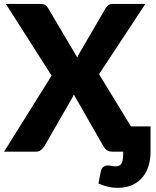

<svg xmlns="http://www.w3.org/2000/svg" viewBox="-27 -748 769 947"><path d="M715.5 -124.5V2Q715.5 34.5 706.8 66.2Q698 98 678.5 123Q659 148 628 163.2Q597 178.5 552.5 178.5Q528.5 178.5 507 173.5Q485.5 168.5 458.5 157L470.5 96Q475.5 78.5 485.2 73.2Q495 68 504 68Q512.5 68 521.8 70.2Q531 72.5 543 72.5Q564.5 72.5 572.5 58Q580.5 43.5 580.5 14V0H526Q509.5 0 499.2 -8Q489 -16 483 -27L337 -282Q333 -271 328 -263L192 -27Q185 -17 175.5 -8.5Q166 0 151 0H-7L227.5 -375L2 -728.5H171Q187.5 -728.5 195.2 -724.2Q203 -720 209 -710L354 -464.5Q356.5 -471 359.8 -477Q363 -483 367 -489.5L494 -707.5Q501 -718.5 508.8 -723.5Q516.5 -728.5 528 -728.5H690L461.5 -382L619 -124.5Z"/></svg>

Font: Lato ExtraBold
Style: Regular
Weight: 800
Designer: Lukasz Dziedzic with Adam Twardoch and Botio Nikoltchev
Foundry: tyPoland Lukasz Dziedzic
Version: Version 2.015; 2015-08-06; http://www.latofonts.com/